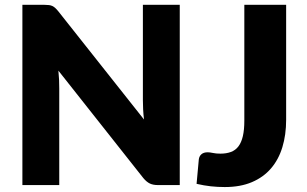

<svg xmlns="http://www.w3.org/2000/svg" viewBox="-20 -748 1240 776"><path d="M706.5 -728.5V0H618.5Q599 0 585.8 -6.2Q572.5 -12.5 559.5 -28L216 -462.5Q218 -443 218.8 -424.8Q219.5 -406.5 219.5 -390.5V0H70.5V-728.5H159.5Q170.5 -728.5 178 -727.5Q185.5 -726.5 191.5 -723.8Q197.5 -721 203 -716Q208.5 -711 215.5 -702.5L562 -265Q559.5 -286 558.5 -305.8Q557.5 -325.5 557.5 -343V-728.5ZM1136.5 -264Q1136.5 -203 1121.2 -153Q1106 -103 1075.2 -67.2Q1044.5 -31.5 998 -11.8Q951.5 8 888.5 8Q860 8 832.2 5Q804.5 2 774.5 -5L783.5 -103.5Q785 -116.5 794 -124.5Q803 -132.5 819.5 -132.5Q828 -132.5 840.5 -129.8Q853 -127 870.5 -127Q895 -127 913.2 -133.8Q931.5 -140.5 943.5 -156.2Q955.5 -172 961.5 -197.5Q967.5 -223 967.5 -260.5V-728.5H1136.5Z"/></svg>

Font: Lato 2
Style: Regular
Weight: 900
Designer: Lukasz Dziedzic with Adam Twardoch and Botio Nikoltchev
Foundry: tyPoland Lukasz Dziedzic
Version: Version 2.015; 2015-08-06; http://www.latofonts.com/